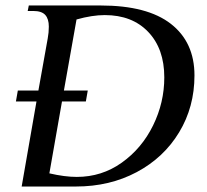

<svg xmlns="http://www.w3.org/2000/svg" viewBox="-20 -680 756 700"><path d="M113 -310H38L45 -350H120L154 -540Q158 -561 158 -583Q158 -611 145 -625.5Q132 -640 101 -640H81L85 -660H347Q517 -660 603 -593Q689 -526 689 -405Q689 -290 633 -197.5Q577 -105 478.5 -52.5Q380 0 257 0H59ZM579 -398Q579 -502 520.5 -563.5Q462 -625 362 -625Q316 -625 259 -609L213 -350H300L293 -310H206L160 -48Q216 -35 260 -35Q351 -35 424 -87Q497 -139 538 -222.5Q579 -306 579 -398Z"/></svg>

Font: Philosopher
Style: Italic
Weight: 400
Italic angle: -10°
Designer: Jovanny Lemonad
Foundry: Jovanny Lemonad
Version: Version 2.000